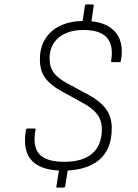

<svg xmlns="http://www.w3.org/2000/svg" viewBox="-20 -762 628 871"><path d="M266 12Q200 12 158.5 -8.5Q117 -29 102 -70.5Q87 -112 98 -174Q100 -179 104 -179H137Q143 -179 141 -173Q127 -98 158 -63Q189 -28 272 -28Q356 -28 399 -66Q442 -104 442 -175Q442 -216 421 -243.5Q400 -271 356 -295L256 -350Q209 -376 185 -408.5Q161 -441 161 -493Q161 -547 185.5 -586Q210 -625 255 -646Q300 -667 362 -667Q426 -667 466.5 -645.5Q507 -624 523 -583.5Q539 -543 528 -485Q527 -480 522 -480H489Q484 -480 484 -485Q496 -556 465 -591Q434 -626 358 -626Q288 -626 246.5 -591.5Q205 -557 205 -498Q205 -457 224 -432Q243 -407 283 -385L385 -330Q436 -302 461.5 -266.5Q487 -231 487 -181Q487 -84 429 -36Q371 12 266 12ZM240 89Q234 89 236 82L249 1L289 -1L276 82Q275 89 269 89ZM353 -655 365 -735Q367 -742 372 -742H399Q407 -742 405 -735L393 -652Z"/></svg>

Font: Sofia Sans ExtraLight
Style: Italic
Weight: 250
Italic angle: -9°
Version: Version 4.100-B